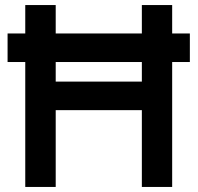

<svg xmlns="http://www.w3.org/2000/svg" viewBox="-20 -740 782 760"><path d="M80 0V-720H200.5V-417H541.5V-720H661.5V0H541.5V-304H200.5V0ZM10 -494.5V-607.5H731.5V-494.5Z"/></svg>

Font: Manrope ExtraLight
Style: Bold
Weight: 700
Version: Version 4.504